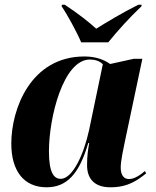

<svg xmlns="http://www.w3.org/2000/svg" viewBox="-20 -786 661 816"><path d="M325 -606H440C479 -654 528 -709 581 -759L582 -766H568C498 -731 429 -689 389 -664C359 -691 316 -726 255 -766H243L242 -759C265 -726 307 -649 325 -606ZM178 10C264 10 317 -47 355 -178H359C354 -149 350 -123 350 -84C350 -21 387 10 449 10C525 10 564 -20 601 -49L596 -59C577 -43 552 -25 528 -25C507 -25 493 -41 493 -74C493 -103 505 -156 510 -181L585 -536H548L448 -514C423 -532 387 -546 339 -546C110 -546 28 -322 28 -176C28 -60 81 10 178 10ZM238 -26C208 -26 188 -54 188 -143C188 -287 249 -533 362 -533C384 -533 403 -527 417 -513L359 -235C336 -128 288 -26 238 -26Z"/></svg>

Font: Noto Serif Display SemiCondensed ExtraBold
Style: Italic
Weight: 800
Width: 4
Italic angle: -12°
Designer: Monotype Design Team
Foundry: Monotype Imaging Inc.
Version: Version 2.009